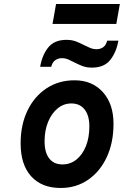

<svg xmlns="http://www.w3.org/2000/svg" viewBox="-20 -922 616 954"><path d="M281.5 12Q187 12 134.8 -46Q82.5 -104 82.5 -209.5Q82.5 -302 116.5 -372.5Q150.5 -443 211 -483Q271.5 -523 350.5 -523Q438.5 -523 491.2 -464.2Q544 -405.5 544 -307Q544 -213 510.5 -141.2Q477 -69.5 417.8 -28.8Q358.5 12 281.5 12ZM290.5 -105Q329.5 -105 359.8 -129.2Q390 -153.5 407 -196.2Q424 -239 424 -294Q424 -348 400.5 -378Q377 -408 334.5 -408Q296.5 -408 266.5 -383.5Q236.5 -359 219 -316.5Q201.5 -274 201.5 -220Q201.5 -164.5 224.5 -134.8Q247.5 -105 290.5 -105ZM437 -586Q409.5 -586 388 -594.5Q366.5 -603 349.5 -612Q335.5 -619.5 320 -626.2Q304.5 -633 287 -633Q269 -633 254.5 -622.8Q240 -612.5 234.5 -590H179.5Q189.5 -649 220 -686.5Q250.5 -724 310 -724Q338 -724 359.2 -715.5Q380.5 -707 398.5 -697.5Q413 -690 428.2 -683.8Q443.5 -677.5 460.5 -677.5Q478.5 -677.5 492.8 -687.5Q507 -697.5 512.5 -720H568.5Q557.5 -661 527.2 -623.5Q497 -586 437 -586ZM241 -803 258.5 -902H575.5L558 -803Z"/></svg>

Font: Overpass
Style: Bold Italic
Weight: 700
Italic angle: -10°
Designer: Delve Withrington, Dave Bailey, Thomas Jockin
Foundry: Delve Fonts LLC
Version: Version 4.000; ttfautohint (v1.8.3)